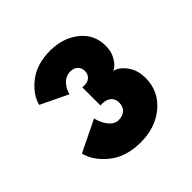

<svg xmlns="http://www.w3.org/2000/svg" viewBox="-93 -739 407 407"><g transform="rotate(-45 111.0 -535.0)"><path d="M12.5 -607.5Q18.5 -632 44 -652.2Q69.5 -672.5 110 -672.5Q148.5 -672.5 174.8 -651.5Q201 -630.5 201 -596Q201 -579 192.8 -565Q184.5 -551 174 -547.5Q188.5 -544.5 200.5 -528.2Q212.5 -512 212.5 -488.5Q212.5 -449.5 183 -424.2Q153.5 -399 109 -399Q65 -399 37.8 -421Q10.5 -443 3.5 -470.5L74.5 -505Q77.5 -490 87 -477.8Q96.5 -465.5 109 -465.5Q121.5 -465.5 128.8 -472.5Q136 -479.5 136 -491Q136 -502.5 128.5 -508.8Q121 -515 109 -515H103.5V-569H110.5Q120 -569 126 -574.8Q132 -580.5 132 -590Q132 -599 126 -605Q120 -611 109.5 -611Q95.5 -611 86 -600.8Q76.5 -590.5 74 -578Z"/></g></svg>

Font: League Spartan Black
Style: Regular
Weight: 900
Foundry: The League of Moveable Type
Version: Version 2.002